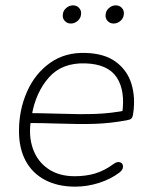

<svg xmlns="http://www.w3.org/2000/svg" viewBox="-20 -690 563 718"><path d="M51 -200Q51 -279 81 -347Q111 -415 167.5 -455Q224 -495 301 -492Q371 -490 413.5 -458.5Q456 -427 471.5 -376.5Q487 -326 478 -265Q476 -251 471 -246.5Q466 -242 453 -240Q393 -229 336.5 -227Q280 -225 194 -228Q167 -229 138 -229.5Q109 -230 79 -230L85 -267Q125 -267 193 -265Q279 -262 337 -264Q395 -266 456 -278L437 -266Q449 -351 416.5 -400.5Q384 -450 300 -453Q212 -456 163 -400.5Q114 -345 99 -260L96 -242Q86 -184 102.5 -135.5Q119 -87 159.5 -59Q200 -31 259 -31Q302 -31 336.5 -41.5Q371 -52 405 -77Q419 -87 429.5 -83Q440 -79 440 -67Q440 -55 427 -45Q394 -20 350 -6Q306 8 261 8Q196 8 148.5 -17Q101 -42 76 -88.5Q51 -135 51 -200ZM215 -636Q216 -650 227.5 -660Q239 -670 253 -670Q267 -670 276 -660Q285 -650 283 -636Q282 -622 270.5 -612Q259 -602 245 -602Q231 -602 222 -612Q213 -622 215 -636ZM375 -636Q376 -650 387.5 -660Q399 -670 413 -670Q427 -670 436 -660Q445 -650 443 -636Q442 -622 430.5 -612Q419 -602 405 -602Q391 -602 382 -612Q373 -622 375 -636Z"/></svg>

Font: SN Pro Thin
Style: Italic
Weight: 200
Italic angle: -9°
Designer: Tobias Whetton
Foundry: Supernotes
Version: Version 1.003;Glyphs 3.3 (3324)